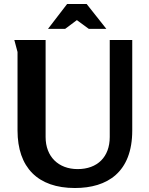

<svg xmlns="http://www.w3.org/2000/svg" viewBox="-20 -933 747 964"><path d="M366 -832 426 -788H514L415 -913H317L221 -788H307ZM209 -732H52L68 -672V-278C68 -92 170 11 356 11C519 11 644 -68 644 -278V-732H531V-245C531 -145 469 -84 370 -84C273 -84 209 -147 209 -245Z"/></svg>

Font: Rosario
Style: Bold
Weight: 700
Designer: Hector Gatti
Foundry: Omnibus Type
Version: Version 1.100